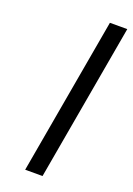

<svg xmlns="http://www.w3.org/2000/svg" viewBox="-143 -796 590 852"><g transform="rotate(20 152.0 -370.5)"><path d="M304.2 -741.2 173.8 0H91.8L222.2 -741.2Z"/></g></svg>

Font: Poppins
Style: Italic
Weight: 400
Italic angle: -10°
Designer: Ninad Kale (Devanagari), Jonny Pinhorn (Latin)
Foundry: Indian Type Foundry
Version: Version 3.200;PS 1.000;hotconv 16.6.54;makeotf.lib2.5.65590